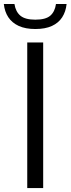

<svg xmlns="http://www.w3.org/2000/svg" viewBox="-54 -956 359 976"><path d="M84.5 0V-740H165.5V0ZM125.5 -808.5Q75.5 -808.5 41.2 -824.2Q7 -840 -11.8 -868.5Q-30.5 -897 -34.5 -935.5H19.5Q25.5 -896.5 49.8 -876.2Q74 -856 125.5 -856Q178 -856 201.5 -876.2Q225 -896.5 230.5 -935.5H284.5Q280.5 -896.5 262 -868Q243.5 -839.5 209.8 -824Q176 -808.5 125.5 -808.5Z"/></svg>

Font: Encode Sans SC
Style: Regular
Weight: 400
Version: Version 3.002